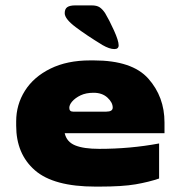

<svg xmlns="http://www.w3.org/2000/svg" viewBox="-20 -682 670 712"><path d="M220 -188Q227 -156 258.5 -143Q290 -130 348 -130Q463 -130 570 -150V-20Q532 -7 483 1.5Q434 10 348 10H334Q179 10 109.5 -50.5Q40 -111 40 -216V-232Q40 -294 72.5 -345.5Q105 -397 167 -427.5Q229 -458 314 -458H328Q470 -458 530 -390.5Q590 -323 590 -228V-188ZM247 -305Q237 -293 237 -282Q237 -268 251 -268H374Q398 -268 398 -283Q398 -302 378.5 -320Q359 -338 327 -338Q299 -338 279 -328.5Q259 -319 247 -305ZM404 -500Q386 -500 360 -515Q301 -551 260.5 -581.5Q220 -612 220 -633Q220 -649 229.5 -655.5Q239 -662 259 -662H320Q339 -662 349.5 -655Q360 -648 370 -633Q385 -608 402.5 -569.5Q420 -531 420 -514Q420 -500 404 -500Z"/></svg>

Font: Dashboard
Style: Regular
Weight: 400
Designer: jaiki
Version: Version 1.000